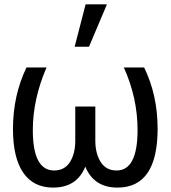

<svg xmlns="http://www.w3.org/2000/svg" viewBox="-20 -850 789 888"><path d="M40 -253.9Q40 -408.2 102.5 -538.1H195.3Q131.8 -391.6 131.8 -248Q131.8 -61.5 230.5 -61.5Q278.3 -61.5 303.2 -100.1Q328.1 -138.7 328.1 -199.2V-357.4H420.9V-199.2Q420.9 -139.6 445.8 -100.6Q470.7 -61.5 519.5 -61.5Q616.2 -61.5 616.2 -249Q616.2 -397.5 552.7 -538.1H646.5Q709 -410.2 709 -254.9Q709 17.6 523.4 17.6Q415 17.6 375 -78.1H374Q335 17.6 225.6 17.6Q134.8 17.6 87.4 -51.3Q40 -120.1 40 -253.9ZM325.2 -633.8 376 -830.1H474.6L391.6 -633.8Z"/></svg>

Font: Gothic A1 Medium
Style: Regular
Weight: 500
Designer: HanYang I&C Co.,Ltd.
Foundry: HanYang I&C Co.,Ltd.
Version: Version 2.50